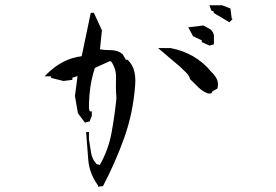

<svg xmlns="http://www.w3.org/2000/svg" viewBox="-20 -742 1040 723"><path d="M418.5 -372.1Q416.5 -397 416.5 -415.8Q416.5 -434.6 416.7 -441.9Q417 -449.2 417 -451.7Q417 -483.9 398.9 -510.3L393.1 -511.7L337.4 -486.3Q314.9 -419.9 314.9 -334.5L317.9 -322.8H325.7V-305.7L317.4 -284.7L299.8 -280.3L273.4 -315.4L262.2 -380.9L272 -454.6H268.6L252.4 -449.2V-441.4L219.2 -437L172.4 -448.7V-453.1V-454.6H147.9L157.2 -463.9Q185.1 -491.7 217.8 -508.8Q250.5 -525.9 287.6 -530.3L321.8 -693.8H330.1H333.5L363.8 -627.9L356.4 -556.2Q375.5 -553.2 396.5 -553.2Q422.9 -553.2 441.4 -538.6L454.1 -517.1H460.4L461.9 -515.6Q480.5 -497.1 486.3 -471.2Q489.7 -455.6 489.7 -438.5Q489.7 -429.2 488.8 -419.4Q481 -316.4 448 -223.6Q415 -130.9 367.7 -41L349.1 -39.1V-43.9Q316.9 -87.9 312.5 -138.9Q308.1 -189.9 304.2 -244.6L314.9 -245.1V-217.3Q318.8 -190.9 323.2 -165.5Q327.1 -142.1 343.8 -124L356 -121.1Q387.7 -176.8 399.7 -240.5Q411.6 -304.2 418.5 -372.1ZM575.2 -561H622.1Q667 -552.7 706.3 -530.5Q745.6 -508.3 776.4 -470.7Q788.6 -459 795.9 -445.3Q800.8 -435.5 800.8 -424.3Q800.8 -418 798.8 -408.7L780.3 -398.4L775.4 -390.1H762.7Q742.2 -397.9 726.1 -414.1Q710.9 -429.7 696.3 -443.4L695.8 -444.8Q692.4 -457 680.7 -468.8Q668.9 -480.5 658.7 -490.2ZM739.7 -586.9V-590.3L707 -605.5L689 -639.2L746.1 -646L772.5 -631.3Q785.6 -619.6 785.6 -605.5V-575.2L769 -570.3L739.7 -583.5ZM784.7 -693.4V-698.7L775.9 -702.1L768.6 -722.2H816.4L847.7 -710L852.5 -672.9L852.1 -672.4L856 -670.4L843.8 -658.2Z"/></svg>

Font: Bakudai
Style: Medium
Weight: 500
Version: Version 1.48